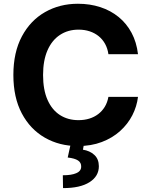

<svg xmlns="http://www.w3.org/2000/svg" viewBox="-20 -757 792 1008"><path d="M389.1 9.8Q292.2 9.8 215.5 -34.2Q138.8 -78.1 94.5 -161.6Q50.2 -245 50.2 -363.3Q50.2 -482.3 94.9 -566Q139.6 -649.7 216.5 -693.5Q293.4 -737.3 389.1 -737.3Q452.2 -737.3 506.5 -719.6Q560.8 -701.9 602.7 -667.8Q644.5 -633.8 670.8 -584.6Q697.1 -535.4 704.5 -472.5H549.2Q544.9 -502.6 531.8 -526.5Q518.7 -550.3 498.1 -567Q477.5 -583.7 450.9 -592.5Q424.3 -601.4 392.6 -601.4Q336.6 -601.4 294.5 -573.5Q252.3 -545.6 229.2 -492.4Q206.1 -439.3 206.1 -363.3Q206.1 -285.7 229.5 -232.8Q252.9 -179.9 294.8 -153Q336.6 -126.2 392 -126.2Q422.9 -126.2 449 -134.3Q475.2 -142.4 495.9 -158.2Q516.6 -174 530.3 -196.7Q544 -219.3 549.2 -248.6H704.5Q698.5 -198.3 674.8 -151.9Q651 -105.5 610.6 -69.1Q570.2 -32.7 514.6 -11.5Q459 9.8 389.1 9.8ZM351.4 -2.3H421.3L415.4 28.9Q451.8 34.5 475.2 56.2Q498.7 77.8 499 115.2Q499.3 168.2 449.9 199.5Q400.5 230.8 310.9 230.5L309.8 163.1Q354.7 163.3 380.2 152.3Q405.7 141.4 406.2 118.8Q407.1 97 389.8 85.6Q372.6 74.2 335.5 69.9Z"/></svg>

Font: GitLab Sans
Style: Regular
Weight: 400
Designer: Rasmus Andersson
Foundry: Modifications by GitLab B.V., manufactured by rsms
Version: Version 4.000;git-c8fb6b7